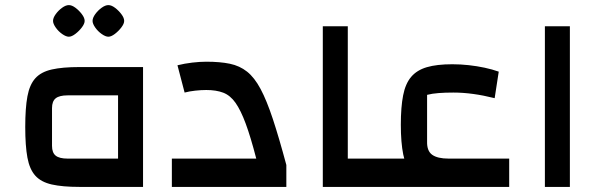

<svg xmlns="http://www.w3.org/2000/svg" viewBox="-20 -733 2349 753"><path d="M541 -470V0H291Q225 0 183 -9.5Q141 -19 118.5 -44Q96 -69 87.5 -115Q79 -161 79 -235Q79 -309 87.5 -355Q96 -401 118.5 -426Q141 -451 183 -460.5Q225 -470 291 -470ZM443 -359H245Q213 -359 198.5 -347.5Q184 -336 184 -309V-161Q184 -134 198.5 -122.5Q213 -111 245 -111H443ZM250 -589Q239 -589 224 -599.5Q209 -610 198.5 -625Q188 -640 188 -651Q188 -663 198.5 -677.5Q209 -692 223.5 -702.5Q238 -713 250 -713Q262 -713 276 -702.5Q290 -692 301 -677.5Q312 -663 312 -651Q312 -640 301 -625.5Q290 -611 275.5 -600Q261 -589 250 -589ZM405 -589Q394 -589 379 -599.5Q364 -610 353.5 -625Q343 -640 343 -651Q343 -663 353.5 -677.5Q364 -692 378.5 -702.5Q393 -713 405 -713Q417 -713 431 -702.5Q445 -692 456 -677.5Q467 -663 467 -651Q467 -640 456 -625.5Q445 -611 430.5 -600Q416 -589 405 -589Z M654 0V-111H985Q963 -196 943.5 -248.5Q924 -301 903.5 -330Q883 -359 855.5 -369.5Q828 -380 789 -380Q769 -380 746 -377.5Q723 -375 704 -370L676 -477Q704 -484 734 -487.5Q764 -491 789 -491Q843 -491 881.5 -483Q920 -475 949 -452Q978 -429 1002 -384Q1026 -339 1050 -266.5Q1074 -194 1103 -86V0Z M1246 0V-630H1344V-111H1458V0Z M1418 0V-111H1675L1758 0ZM1655 -361V-178Q1654 -141 1675 -126Q1696 -111 1739 -111H1977V0H1756Q1696 0 1656 -12Q1616 -24 1593.5 -52Q1571 -80 1561.5 -127Q1552 -174 1552 -244Q1552 -313 1561 -359Q1570 -405 1592.5 -431.5Q1615 -458 1654 -469.5Q1693 -481 1754 -481Q1786 -481 1818 -477.5Q1850 -474 1880.5 -467.5Q1911 -461 1936 -452L1920 -348Q1876 -359 1836 -364.5Q1796 -370 1758 -370Q1726 -370 1700 -368Q1674 -366 1655 -361Z M2117 0V-630H2215V0Z"/></svg>

Font: Changa Medium
Style: Regular
Weight: 500
Designer: Eduardo Rodriguez Tunni
Foundry: Eduardo Rodriguez Tunni
Version: Version 3.003